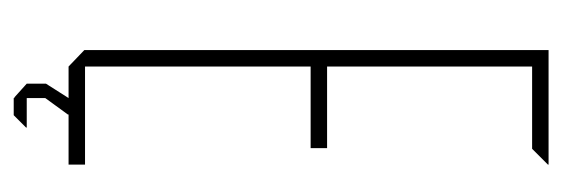

<svg xmlns="http://www.w3.org/2000/svg" viewBox="-290 -450 820 280"><g transform="rotate(90 120.0 -310.0)"><path d="M77 0 53 -23V-24H220V0ZM53 -24V-700H77V-24ZM77 -353V-377H196V-353ZM77 -676V-700H220V-699L197 -676ZM102 34V33L123 0H147V1L123 34ZM122 79 102 61V34H123V79ZM123 80V61H166V62L148 80Z"/></g></svg>

Font: Foldit Thin
Style: Regular
Weight: 100
Designer: Sophia Tai
Foundry: Sophia Tai
Version: Version 1.003